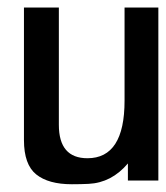

<svg xmlns="http://www.w3.org/2000/svg" viewBox="-20 -468 436 505"><path d="M210 -51.8Q307.6 -51.8 307.6 -203.1V-448.2H396.5V6.8H316.4V-38.1Q273.4 12.7 212.9 15.6Q192.4 16.6 168.9 16.6Q107.4 16.6 75.2 -9.3Q43 -35.2 43 -99.6V-448.2H134.8V-139.6Q134.8 -51.8 210 -51.8Z"/></svg>

Font: RIT TN Joy
Style: Extra Bold
Weight: 800
Designer: Hussain K H
Foundry: Rachana Institute of Typography
Version: 1.6.2